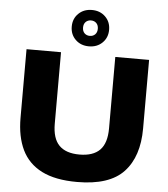

<svg xmlns="http://www.w3.org/2000/svg" viewBox="-64 -1059 988 1126"><g transform="rotate(5 430.0 -496.0)"><path d="M431.5 10Q303 10 223.2 -30.5Q143.5 -71 106.2 -148.2Q69 -225.5 69 -336V-740H272V-319.5Q272 -232.5 311.8 -192Q351.5 -151.5 431.5 -151.5Q512 -151.5 551.8 -192Q591.5 -232.5 591.5 -319.5V-740H790.5V-336Q790.5 -170.5 706 -80.2Q621.5 10 431.5 10ZM431.5 -788.5Q383.5 -788.5 352.5 -818.8Q321.5 -849 321.5 -895.5Q321.5 -942 352.5 -972.2Q383.5 -1002.5 431.5 -1002.5Q479.5 -1002.5 510.5 -972.2Q541.5 -942 541.5 -895.5Q541.5 -849 510.5 -818.8Q479.5 -788.5 431.5 -788.5ZM431.5 -850Q450.5 -850 462.8 -862.2Q475 -874.5 475 -895.5Q475 -916.5 462.8 -928.8Q450.5 -941 431.5 -941Q412.5 -941 400.2 -928.8Q388 -916.5 388 -895.5Q388 -874.5 400.2 -862.2Q412.5 -850 431.5 -850Z"/></g></svg>

Font: Encode Sans Expanded ExtraBold
Style: Regular
Weight: 800
Width: 7
Designer: Multiple Designers
Foundry: Impallari Type
Version: Version 3.000; ttfautohint (v1.8.3) -l 8 -r 50 -G 200 -x 14 